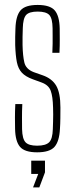

<svg xmlns="http://www.w3.org/2000/svg" viewBox="-20 -626 312 796"><path d="M134 5.5Q82.5 5.5 63 -17.2Q43.5 -40 42.5 -92Q42 -113.5 42 -139Q42 -164.5 43.5 -194.5H72.5Q71 -163.5 71.2 -138.2Q71.5 -113 71.5 -90.5Q72.5 -50.5 85.8 -36.2Q99 -22 134 -22Q169.5 -22 183.8 -36.2Q198 -50.5 199 -90.5Q199.5 -106 200 -121.5Q200.5 -137 200.5 -151.5Q200.5 -166 200 -179.5Q199 -226 190.2 -249.8Q181.5 -273.5 152.5 -284L115.5 -297.5Q85.5 -308.5 70.5 -324.8Q55.5 -341 50 -368Q44.5 -395 43 -439Q42.5 -457.5 43 -473Q43.5 -488.5 44 -507Q45.5 -560 65 -582.8Q84.5 -605.5 136 -605.5Q187.5 -605.5 207 -582.8Q226.5 -560 227.5 -507.5Q227.5 -487 227.8 -462Q228 -437 226.5 -407H197Q198 -427 198.2 -444.8Q198.5 -462.5 198.2 -478.8Q198 -495 198 -509Q197.5 -549.5 184.5 -563.8Q171.5 -578 136 -578Q101 -578 88.2 -563.8Q75.5 -549.5 74.5 -509Q74 -489 73.5 -473.2Q73 -457.5 73.5 -439.5Q74.5 -394 81 -366.8Q87.5 -339.5 119.5 -327L156.5 -314Q195.5 -300.5 213 -270.8Q230.5 -241 230.5 -180Q230.5 -160 230.2 -136Q230 -112 228.5 -91.5Q226 -40 206 -17.2Q186 5.5 134 5.5ZM117 151 138.5 95H109.5V40H166.5V88.5L143 151Z"/></svg>

Font: Big Shoulders Display ExtraLight
Style: Regular
Weight: 250
Designer: Patric King
Foundry: XO Type Co
Version: Version 2.002